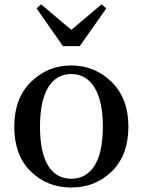

<svg xmlns="http://www.w3.org/2000/svg" viewBox="-20 -839 649 874"><path d="M342.8 -628.9H266.6L146.5 -800.8L167 -819.3L304.7 -703.1L442.4 -819.3L463.9 -800.8ZM304.7 -25.4Q373 -25.4 410.6 -85.4Q448.2 -145.5 448.2 -261.7Q448.2 -378.9 410.2 -440.4Q372.1 -502 304.7 -502Q236.3 -502 199.2 -440.9Q162.1 -379.9 162.1 -261.7Q162.1 -145.5 198.7 -85.4Q235.4 -25.4 304.7 -25.4ZM304.7 -541Q411.1 -541 487.8 -466.3Q564.5 -391.6 564.5 -262.7Q564.5 -132.8 489.3 -59.1Q414.1 14.6 304.7 14.6Q194.3 14.6 119.6 -59.1Q44.9 -132.8 44.9 -262.7Q44.9 -391.6 121.1 -466.3Q197.3 -541 304.7 -541Z"/></svg>

Font: GenYoMin TW TTF SemiBold
Style: Regular
Weight: 600
Version: Version 1.300